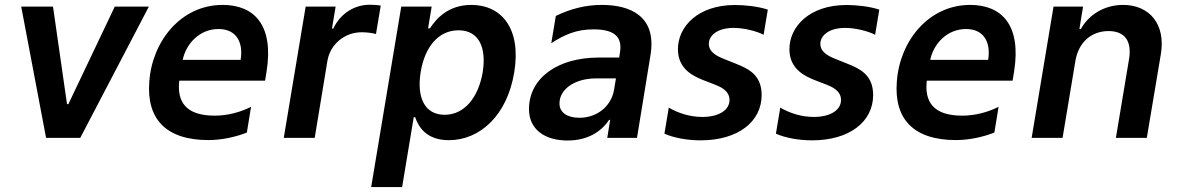

<svg xmlns="http://www.w3.org/2000/svg" viewBox="-20 -573 4896 798"><path d="M598.7 -545.5H457L264.2 -140.3H258.5L200.3 -545.5H68.2L171.5 0H313.6Z M905.2 -552.6C731.5 -552.6 611.5 -400.6 600.5 -232.6C588.8 -81.7 666.9 9.2 846.2 9.2C899.5 9.2 957 -2.8 1006 -22L1023.4 -128.9C979 -106.9 927.2 -92.3 872.2 -92.3C750.7 -92.3 715.2 -151.6 725.1 -237.6H1081.7L1088.1 -277C1118.3 -468 1037.3 -552.6 905.2 -552.6ZM980.1 -324.2H739.3C753.9 -393.5 811.4 -452.4 887.8 -452.4C961.6 -452.4 992.2 -398.4 980.1 -324.2Z M1159.4 0H1288L1340.9 -320.7C1353 -389.9 1413 -438.9 1483.3 -438.9C1505.7 -438.9 1531.6 -435.4 1542.6 -431.5L1562.5 -549.7C1550.1 -552.2 1531.2 -553.3 1516.7 -553.3C1454.2 -553.3 1395.2 -517.8 1365.4 -454.5H1359.7L1375 -545.5H1250.4Z M1522.7 204.5H1651.3L1699.6 -85.9H1705.6C1719.1 -46.2 1751.8 9.6 1845.5 9.6C1974.1 9.6 2087.7 -92.3 2117.2 -272C2147.4 -453.8 2065 -552.6 1938.9 -552.6C1842.7 -552.6 1792.6 -494.7 1767 -455.3H1759.2L1774.1 -545.5H1647.7ZM1728.3 -272.7C1745.4 -378.6 1802.6 -447.1 1885.7 -447.1C1971.2 -447.1 2002.5 -374.3 1986.2 -272.7C1968.7 -170.5 1912.3 -95.9 1827.8 -95.9C1745.7 -95.9 1711.3 -166.9 1728.3 -272.7Z M2339.1 11C2422.2 11 2478.7 -25.6 2511.7 -74.9H2516L2503.9 0H2627.5L2683.6 -343.8C2710.6 -508.5 2596.2 -552.6 2481.5 -552.6C2415.5 -552.6 2351.9 -536.9 2290.1 -506.7L2271.3 -393.5C2326.3 -429 2375.4 -451 2447.4 -451C2545.1 -451 2564.6 -410.2 2557.2 -358.3L2553.6 -333.8H2468.7C2295.8 -333.8 2178.6 -247.5 2178.6 -119.3C2178.6 -34.8 2244.7 11 2339.1 11ZM2388.1 -83.5C2338.4 -83.5 2305 -104.8 2305.4 -143.1C2305 -200.3 2366.1 -247.2 2458.1 -247.2H2540.1L2532 -199.2C2521 -133.2 2463.4 -83.5 2388.1 -83.5Z M2891.7 10.3C3047.6 10.3 3145.6 -67.1 3145.6 -178.3C3145.6 -263.5 3087.4 -288.4 3040.1 -307.5L2989 -328.1C2962 -338.8 2926.1 -355.5 2926.1 -390.6C2926.1 -425.4 2961.6 -457 3028.8 -457C3073.5 -457 3125.4 -443.2 3153.8 -428.6L3171.2 -533C3128.9 -547.2 3072.8 -552.2 3034.8 -552.2C2881 -552.2 2797.6 -462.7 2797.6 -368.3C2797.6 -283.4 2866.1 -255 2902.7 -240.1L2952.4 -220.9C2973 -212.7 3012.1 -196.4 3012.1 -157.7C3012.1 -115.8 2968.4 -87 2899.1 -87C2848 -87 2799.7 -102.3 2759.6 -125.7L2741.5 -17.4C2782.3 0.7 2838.8 10.3 2891.7 10.3Z M3355.1 10.3C3511 10.3 3609 -67.1 3609 -178.3C3609 -263.5 3550.8 -288.4 3503.6 -307.5L3452.4 -328.1C3425.4 -338.8 3389.6 -355.5 3389.6 -390.6C3389.6 -425.4 3425.1 -457 3492.2 -457C3536.9 -457 3588.8 -443.2 3617.2 -428.6L3634.6 -533C3592.3 -547.2 3536.2 -552.2 3498.2 -552.2C3344.5 -552.2 3261 -462.7 3261 -368.3C3261 -283.4 3329.5 -255 3366.1 -240.1L3415.8 -220.9C3436.4 -212.7 3475.5 -196.4 3475.5 -157.7C3475.5 -115.8 3431.8 -87 3362.6 -87C3311.4 -87 3263.1 -102.3 3223 -125.7L3204.9 -17.4C3245.7 0.7 3302.2 10.3 3355.1 10.3Z M4012.1 -552.6C3838.4 -552.6 3718.4 -400.6 3707.4 -232.6C3695.7 -81.7 3773.8 9.2 3953.1 9.2C4006.4 9.2 4063.9 -2.8 4112.9 -22L4130.3 -128.9C4085.9 -106.9 4034.1 -92.3 3979 -92.3C3857.6 -92.3 3822.1 -151.6 3832 -237.6H4188.6L4195 -277C4225.1 -468 4144.2 -552.6 4012.1 -552.6ZM4087 -324.2H3846.2C3860.8 -393.5 3918.3 -452.4 3994.7 -452.4C4068.5 -452.4 4099.1 -398.4 4087 -324.2Z M4267.8 0H4396.3L4449.6 -319.6C4462.7 -398.4 4517 -443.9 4587.4 -443.9C4655.2 -443.9 4685 -401.6 4672.6 -327.4L4617.9 0H4746.4L4804.7 -347.3C4826 -473 4756.7 -552.6 4648.1 -552.6C4568.9 -552.6 4504.3 -510.7 4472.7 -452.8H4466.3L4481.5 -545.5H4358.7Z"/></svg>

Font: TID UI Semi Bold
Style: Italic
Weight: 600
Italic angle: -9.39999°
Designer: The TID Project Authors
Foundry: Bakken & Bæck
Version: Version 1.001;hotconv 1.0.109;makeotfexe 2.5.65596